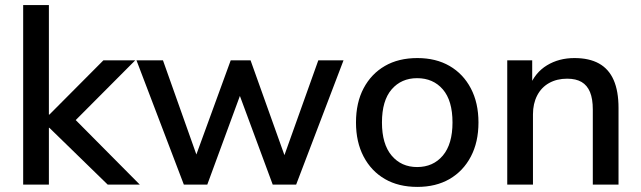

<svg xmlns="http://www.w3.org/2000/svg" viewBox="-20 -725 2517 754"><path d="M71 0V-705H172V-275H174L386 -488H511L254 -230V-277L529 0H403L174 -223H172V0Z M702 0 516 -488H620L763 -85H739L886 -488H964L1108 -85H1086L1230 -488H1329L1143 0H1051L897 -416H947L794 0Z M1619 9Q1545 9 1491.5 -22Q1438 -53 1408 -110Q1378 -167 1378 -244Q1378 -322 1408 -378.5Q1438 -435 1491.5 -466Q1545 -497 1619 -497Q1692 -497 1745.5 -466Q1799 -435 1829 -378Q1859 -321 1859 -244Q1859 -167 1829 -110Q1799 -53 1745.5 -22Q1692 9 1619 9ZM1618 -69Q1681 -69 1719 -114Q1757 -159 1757 -244Q1757 -330 1719 -374Q1681 -418 1618 -418Q1556 -418 1518 -374Q1480 -330 1480 -244Q1480 -159 1518 -114Q1556 -69 1618 -69Z M1972 0V-488H2070V-384H2059Q2081 -440 2128 -468.5Q2175 -497 2236 -497Q2294 -497 2332.5 -475.5Q2371 -454 2390 -410.5Q2409 -367 2409 -301V0H2308V-295Q2308 -337 2297 -363.5Q2286 -390 2264 -403Q2242 -416 2207 -416Q2167 -416 2136.5 -399Q2106 -382 2089.5 -350Q2073 -318 2073 -276V0Z"/></svg>

Font: Nunito Sans 12pt ExtraLight 12pt SemiBold
Style: Regular
Weight: 600
Version: Version 3.101;gftools[0.9.27]